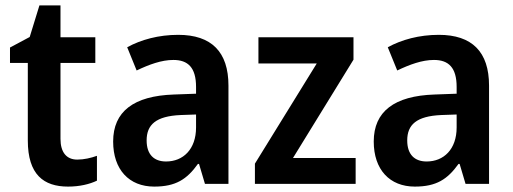

<svg xmlns="http://www.w3.org/2000/svg" viewBox="-20 -681 1900 711"><path d="M266 -90C227 -90 204 -116 204 -167V-448H333V-543H204V-661H126L90 -544L17 -505V-448H83V-161C83 -34 142 10 232 10C275 10 312 1 339 -12V-104C317 -96 291 -90 266 -90Z M640 -552C567 -552 502 -534 451 -506L486 -420C532 -442 578 -459 622 -459C676 -459 706 -431 706 -359V-334L624 -331C475 -326 399 -268 399 -157C399 -53 458 10 551 10C631 10 672 -17 713 -74H717L739 0H826V-364C826 -489 763 -552 640 -552ZM649 -255 706 -257V-209C706 -128 658 -83 595 -83C551 -83 523 -108 523 -161C523 -219 557 -251 649 -255Z M1297 0V-96H1065L1289 -460V-543H937V-446H1153L924 -75V0Z M1605 -552C1532 -552 1467 -534 1416 -506L1451 -420C1497 -442 1543 -459 1587 -459C1641 -459 1671 -431 1671 -359V-334L1589 -331C1440 -326 1364 -268 1364 -157C1364 -53 1423 10 1516 10C1596 10 1637 -17 1678 -74H1682L1704 0H1791V-364C1791 -489 1728 -552 1605 -552ZM1614 -255 1671 -257V-209C1671 -128 1623 -83 1560 -83C1516 -83 1488 -108 1488 -161C1488 -219 1522 -251 1614 -255Z"/></svg>

Font: Noto Sans Thai Looped SemiCondensed SemiBold
Style: Regular
Weight: 600
Width: 4
Designer: Sasikarn Vongin, Ben Mitchell
Foundry: The Fontpad Ltd
Version: Version 1.001